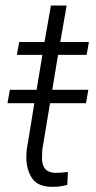

<svg xmlns="http://www.w3.org/2000/svg" viewBox="-20 -684 356 712"><path d="M307.6 -351.1H173.8L195.3 -480.5H301.3L309.6 -528.3H203.6L227.1 -663.6H168.9L145 -528.3H51.3L42.5 -480.5H137.2L115.7 -351.1H16.6L7.8 -301.3H107.4L79.1 -128.4C78.1 -119.1 77.6 -109.9 77.6 -101.6C77.6 -70.3 85 -43.9 98.6 -23.4C112.8 -2.4 136.7 8.3 170.9 8.8C172.9 8.8 175.3 8.8 177.2 8.8C194.8 8.8 212.4 6.3 229.5 1.5L231.9 -46.4C212.9 -43.9 198.2 -43 188 -43C187 -43 185.5 -43 184.6 -43C151.9 -43.9 135.7 -62 135.7 -97.7L136.7 -127.9L165.5 -301.3H298.8Z"/></svg>

Font: Roboto Light
Style: Italic
Weight: 300
Italic angle: -12°
Designer: Google
Version: Version 2.137; 2017